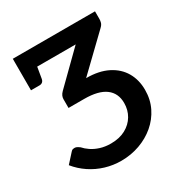

<svg xmlns="http://www.w3.org/2000/svg" viewBox="-170 -847 930 981"><g transform="rotate(-30 295.0 -356.5)"><path d="M264 8Q217 8 172 -5.5Q127 -19 88 -45Q49 -71 20 -107L68 -160Q74 -167 79.5 -168Q85 -169 89 -169Q95 -169 101 -166.5Q107 -164 118 -156Q131 -141 151.5 -127Q172 -113 200 -104Q228 -95 263 -95Q313 -95 349 -114.5Q385 -134 404.5 -167Q424 -200 424 -241Q424 -299 382.5 -330Q341 -361 257 -361H165V-413Q165 -422 169 -431.5Q173 -441 183 -451L359 -624H44V-721H529V-676Q529 -666 526 -655Q523 -644 510 -632L319 -448H320Q394 -448 445.5 -422Q497 -396 523.5 -350.5Q550 -305 550 -246Q550 -189 527 -142.5Q504 -96 464.5 -62.5Q425 -29 373.5 -10.5Q322 8 264 8ZM136 -648 121 -559Q119 -547 112 -541Q105 -535 94 -535H44V-624Z"/></g></svg>

Font: Aleo SemiBold
Style: Regular
Weight: 600
Designer: Alessio Laiso
Foundry: Alessio Laiso
Version: Version 2.001;gftools[0.9.29]